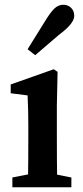

<svg xmlns="http://www.w3.org/2000/svg" viewBox="-20 -787 347 807"><path d="M227 -640 128 -555 96 -580 168 -696Q193 -737 209.5 -752Q226 -767 246 -767Q265 -767 278.5 -754.5Q292 -742 292 -720Q292 -688 227 -640ZM219 -345V-210Q219 -103 220 -53L280 -41V0H32V-41L98 -54Q99 -103 99 -210V-260Q99 -326 96 -386L25 -395V-432L206 -496L222 -485Z"/></svg>

Font: TypoPRO Source Serif Pro
Style: Regular
Weight: 600
Designer: Frank Grießhammer
Foundry: Adobe Systems Incorporated
Version: Version 1.017;PS 1.0;hotconv 1.0.79;makeotf.lib2.5.61930